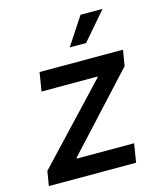

<svg xmlns="http://www.w3.org/2000/svg" viewBox="-114 -847 786 931"><g transform="rotate(-15 279.5 -381.5)"><path d="M15.1 0 27.3 -73.2 379.4 -447.3 380.4 -452.1H99.6L114.7 -545.9H533.7L520.5 -466.8L181.2 -98.6L180.2 -93.8H468.3L453.1 0ZM287.1 -623.5 378.4 -762.7H489.3L369.1 -623.5Z"/></g></svg>

Font: Inter Medium
Style: Italic
Weight: 500
Italic angle: -9.3988°
Designer: Rasmus Andersson
Foundry: rsms
Version: Version 4.001;git-66647c0bb